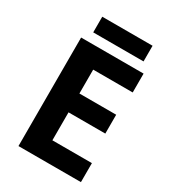

<svg xmlns="http://www.w3.org/2000/svg" viewBox="-209 -986 978 1094"><g transform="rotate(30 280.0 -438.5)"><path d="M501 0H90V-714H501V-590H241V-433H483V-309H241V-125H501ZM466 -877V-774H135V-877Z"/></g></svg>

Font: Noto Sans Sinhala UI
Style: Bold
Weight: 700
Designer: Jelle Bosma - Monotype Design Team
Foundry: Monotype Imaging Inc.
Version: Version 2.006; ttfautohint (v1.8.4.7-5d5b)